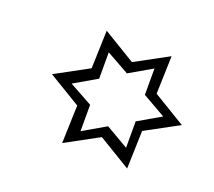

<svg xmlns="http://www.w3.org/2000/svg" viewBox="-63 -753 492 441"><g transform="rotate(20 183.5 -532.5)"><path d="M264.6 -435.5V-500L320.3 -532.2L263.7 -564.5V-628.9L208 -596.7L152.3 -627.9V-563.5L96.7 -531.2L153.3 -500V-435.5L209 -467.8ZM283.2 -391.6 204.1 -439.5 123 -395.5 126 -488.3 46.9 -536.1 127.9 -580.1 130.9 -672.9 210 -625 291 -668.9 288.1 -576.2 367.2 -528.3 286.1 -484.4Z"/></g></svg>

Font: Dehalvi Khush Khat
Style: Regular
Weight: 400
Version: Version 002.500